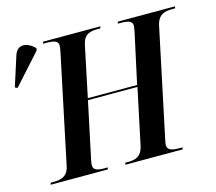

<svg xmlns="http://www.w3.org/2000/svg" viewBox="-179 -850 1100 978"><g transform="rotate(-15 371.5 -361.0)"><path d="M-63 -520 80 -679 82 -691C43 -731 -9 -737 -26 -682L-76 -526ZM-28 0H273L276 -10H261C218 -10 200 -17 200 -42C200 -48 202 -60 204 -70L267 -367H528L466 -74C454 -18 421 -10 383 -10H368L366 0H668L670 -10H655C609 -10 591 -19 591 -43C591 -49 592 -60 596 -75L715 -639C727 -696 761 -704 802 -704H817L819 -714H517L515 -704H530C575 -704 591 -695 591 -673C591 -666 589 -655 586 -640L529 -377H269L325 -644C336 -696 368 -704 408 -704H423L425 -714H123L121 -704H136C184 -704 200 -695 200 -673C200 -667 198 -655 195 -639L75 -69C64 -18 29 -10 -11 -10H-25Z"/></g></svg>

Font: Noto Serif Display SemiCondensed SemiBold
Style: Italic
Weight: 600
Width: 4
Italic angle: -12°
Designer: Monotype Design Team
Foundry: Monotype Imaging Inc.
Version: Version 2.009